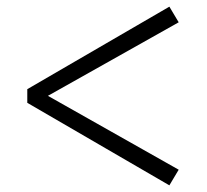

<svg xmlns="http://www.w3.org/2000/svg" viewBox="-20 -650 621 577"><path d="M517 -583 489 -630 62 -382V-341L489 -93L517 -140L124 -362Z"/></svg>

Font: Noto Serif CJK JP Medium
Style: Regular
Weight: 500
Designer: Ryoko NISHIZUKA 西塚涼子 (kana & ideographs); Frank Grießhammer (Latin, Greek & Cyrillic); Wenlong ZHANG 张文龙 (bopomofo); San
Foundry: Adobe Systems Incorporated
Version: Version 1.000;PS 1;hotconv 16.6.53;makeotf.lib2.5.65590